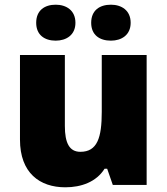

<svg xmlns="http://www.w3.org/2000/svg" viewBox="-20 -880 710 817"><path d="M134 -783C134 -731 170 -707 217 -707C262 -707 301 -731 301 -783C301 -836 262 -860 217 -860C170 -860 134 -836 134 -783ZM368 -783C368 -731 404 -707 452 -707C497 -707 536 -731 536 -783C536 -836 497 -860 452 -860C404 -860 368 -836 368 -783ZM604 -646H413V-404C413 -294 394 -234 322 -234C275 -234 256 -272 256 -344V-646H65V-286C65 -144 149 -83 258 -83C326 -83 390 -106 425 -162H436L460 -93H604Z"/></svg>

Font: Noto Sans Telugu UI Black
Style: Regular
Weight: 900
Designer: Jelle Bosma - Monotype Design Team
Foundry: Monotype Imaging Inc.
Version: Version 2.005